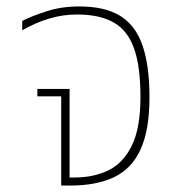

<svg xmlns="http://www.w3.org/2000/svg" viewBox="-20 -576 558 596"><path d="M170 0V-277H96V-300H196V-25H211Q271 -25 317 -47.5Q363 -70 389.5 -124.5Q416 -179 416 -275Q416 -370 396 -426Q376 -482 332.5 -506.5Q289 -531 219 -531Q174 -531 131.5 -518Q89 -505 49 -482V-511Q78 -526 124.5 -541Q171 -556 226 -556Q306 -556 353.5 -526.5Q401 -497 422.5 -434.5Q444 -372 444 -274Q444 -173 416.5 -112.5Q389 -52 334 -26Q279 0 198 0Z"/></svg>

Font: Noto Sans Thai Thin
Style: Regular
Weight: 250
Designer: Monotype Design Team
Foundry: Monotype Imaging Inc.
Version: Version 2.001